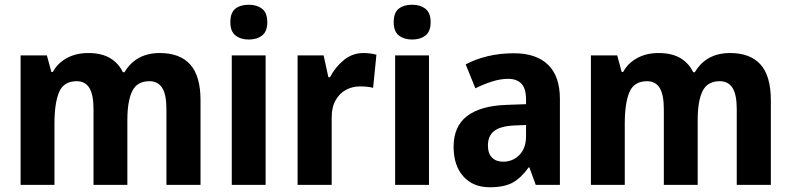

<svg xmlns="http://www.w3.org/2000/svg" viewBox="-20 -781 3340 811"><path d="M655 -557Q740 -557 783.5 -508.5Q827 -460 827 -357V0H683V-320Q683 -382 665 -410Q647 -438 611 -438Q559 -438 538.5 -396Q518 -354 518 -274V0H375V-320Q375 -381 357.5 -409.5Q340 -438 304 -438Q249 -438 229.5 -391.5Q210 -345 210 -258V0H67V-547H178L197 -477H203Q223 -514 262 -535.5Q301 -557 353 -557Q409 -557 445 -535.5Q481 -514 499 -476H506Q554 -557 655 -557Z M1031 -761Q1065 -761 1087 -744Q1109 -727 1109 -687Q1109 -648 1087 -631Q1065 -614 1031 -614Q997 -614 975 -631Q953 -648 953 -687Q953 -728 974.5 -744.5Q996 -761 1031 -761ZM1102 -547V0H959V-547Z M1515 -557Q1543 -557 1570 -550L1556 -410Q1545 -413 1531.5 -414.5Q1518 -416 1499 -416Q1469 -416 1441.5 -401.5Q1414 -387 1397 -356.5Q1380 -326 1381 -278V0H1237V-547H1347L1367 -455H1374Q1395 -496 1431.5 -526.5Q1468 -557 1515 -557Z M1721 -761Q1755 -761 1777 -744Q1799 -727 1799 -687Q1799 -648 1777 -631Q1755 -614 1721 -614Q1687 -614 1665 -631Q1643 -648 1643 -687Q1643 -728 1664.5 -744.5Q1686 -761 1721 -761ZM1792 -547V0H1649V-547Z M2151 -556Q2245 -556 2295 -507.5Q2345 -459 2345 -363V0H2243L2216 -74H2213Q2182 -30 2146 -10Q2110 10 2049 10Q1978 10 1937 -36Q1896 -82 1896 -161Q1896 -247 1952.5 -290.5Q2009 -334 2119 -338L2202 -341V-360Q2202 -407 2182.5 -427.5Q2163 -448 2126 -448Q2095 -448 2059.5 -437Q2024 -426 1988 -408L1947 -509Q1988 -531 2039.5 -543.5Q2091 -556 2151 -556ZM2152 -251Q2092 -248 2066.5 -227Q2041 -206 2041 -167Q2041 -132 2058.5 -115Q2076 -98 2105 -98Q2146 -98 2174 -126.5Q2202 -155 2202 -206V-253Z M3064 -557Q3149 -557 3192.5 -508.5Q3236 -460 3236 -357V0H3092V-320Q3092 -382 3074 -410Q3056 -438 3020 -438Q2968 -438 2947.5 -396Q2927 -354 2927 -274V0H2784V-320Q2784 -381 2766.5 -409.5Q2749 -438 2713 -438Q2658 -438 2638.5 -391.5Q2619 -345 2619 -258V0H2476V-547H2587L2606 -477H2612Q2632 -514 2671 -535.5Q2710 -557 2762 -557Q2818 -557 2854 -535.5Q2890 -514 2908 -476H2915Q2963 -557 3064 -557Z"/></svg>

Font: Noto Sans Hebrew SemiCondensed
Style: Bold
Weight: 700
Width: 4
Designer: Monotype Design Team
Foundry: Monotype Imaging Inc.
Version: Version 2.004; ttfautohint (v1.8.4.7-5d5b)